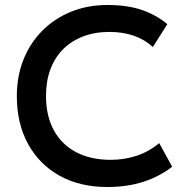

<svg xmlns="http://www.w3.org/2000/svg" viewBox="-20 -735 738 770"><path d="M410 15Q301 15 219.5 -30Q138 -75 92.8 -157.2Q47.5 -239.5 47.5 -349.5Q47.5 -429.5 74.2 -496.2Q101 -563 149.8 -612Q198.5 -661 265 -688Q331.5 -715 411 -715Q491 -715 549.2 -695Q607.5 -675 651 -638L593 -546.5Q560 -577 516 -592Q472 -607 419 -607Q360.5 -607 313.5 -589Q266.5 -571 233.2 -537.8Q200 -504.5 182.2 -457.2Q164.5 -410 164.5 -350.5Q164.5 -269.5 196.2 -212Q228 -154.5 286.2 -124.2Q344.5 -94 424 -94Q477 -94 526.2 -109.8Q575.5 -125.5 618.5 -161L670.5 -66.5Q620 -27 555.2 -6Q490.5 15 410 15Z"/></svg>

Font: Geologica EX
Style: Regular
Weight: 400
Designer: Sindre Bremnes, Frode Helland
Foundry: Monokrom Skriftforlag AS
Version: Version 1.010;gftools[0.9.28]